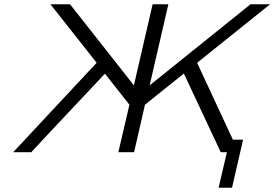

<svg xmlns="http://www.w3.org/2000/svg" viewBox="-20 -715 1289 902"><path d="M42 0 434 -420 217 -695H309L609 -314L697 -695H771L683 -314L1157 -695H1249L906 -420L1074 -59H1122L1070 167H1007L1046 0H1017L844 -369H843L661 -223L610 0H536L588 -223L473 -369Q416 -308 300 -185Q184 -62 127 0Z"/></svg>

Font: Coval
Style: ExtraLight Italic
Weight: 200
Foundry: Context Ltd
Version: Version 001.000